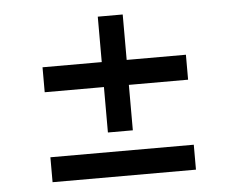

<svg xmlns="http://www.w3.org/2000/svg" viewBox="-43 -594 744 610"><g transform="rotate(-5 329.5 -289.5)"><path d="M100.9 -400.6H289.8V-545.5H369.3V-400.6H558.2V-321H369.3V-176.1H289.8V-321H100.9ZM100.9 -113.6H558.2V-34.1H100.9Z"/></g></svg>

Font: Interop
Style: Regular
Weight: 400
Designer: Rasmus Andersson, Google, Jang Haemin
Foundry: jhaemin
Version: Version 1.008